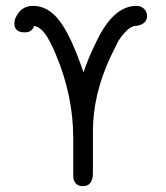

<svg xmlns="http://www.w3.org/2000/svg" viewBox="-20 -456 565 653"><path d="M29 -376Q29 -396 46 -416Q63 -436 93 -436Q144 -436 183 -384.5Q222 -333 264 -210Q279 -256 308 -315Q309 -316 310 -319Q367 -436 444 -436Q460 -436 470 -426Q480 -416 480 -402Q480 -392 476 -385.5Q472 -379 466 -375.5Q460 -372 454.5 -370.5Q449 -369 444 -368H439Q422 -365 405 -346Q388 -327 381 -313.5Q374 -300 360 -271Q357 -266 356 -263Q296 -134 296 -10V132Q296 177 262 177Q236 177 230 152Q229 148 229 130V12Q229 -131 169 -273Q151 -316 134.5 -339.5Q118 -363 96 -368V-366Q95 -364 94 -362.5Q93 -361 91.5 -358.5Q90 -356 87.5 -354Q85 -352 82 -350Q79 -348 74.5 -347Q70 -346 64 -346Q29 -346 29 -376Z"/></svg>

Font: CMU Typewriter Text
Style: Regular
Weight: 500
Monospace: yes
Version: Version 0.7.0